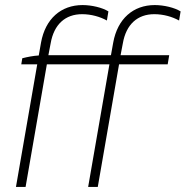

<svg xmlns="http://www.w3.org/2000/svg" viewBox="-20 -738 733 758"><path d="M68 -508 64 -484H127L43 0H81L165 -484H412L328 0H366L450 -484H642L648 -520H456L465 -567C478 -642 523 -682 589 -682C625 -682 660 -672 687 -657L693 -693C669 -708 627 -718 591 -718C506 -718 444 -664 427 -570L418 -520H171L180 -567C193 -642 238 -682 304 -682C340 -682 375 -672 402 -657L408 -693C384 -708 342 -718 306 -718C221 -718 159 -664 142 -570L133 -519C113 -518 87 -513 68 -508Z"/></svg>

Font: Fixel Display 20240404 ExLight
Style: Italic
Weight: 200
Italic angle: -10°
Designer: AlfaBravo + MacPaw
Foundry: Kyrylo Tkachov, Marchela Mozhyna, Serhii Makarenko, Maria Weinstein, Zakhar Kryvoshyya
Version: Version 1.211;Glyphs 3.2 (3225)